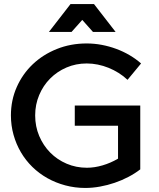

<svg xmlns="http://www.w3.org/2000/svg" viewBox="-20 -922 789 950"><path d="M611 -527Q591 -546 567 -561Q543 -576 517 -586.5Q491 -597 463.8 -602.5Q436.5 -608 409 -608Q355.5 -608 309 -588Q262.5 -568 228 -533.2Q193.5 -498.5 173.8 -451.5Q154 -404.5 154 -351Q154 -296.5 174 -249.2Q194 -202 228.5 -167Q263 -132 309.8 -112Q356.5 -92 410 -92Q447.5 -92 487.5 -103.8Q527.5 -115.5 564 -137V-300H350V-400H674V-84Q647.5 -63.5 615 -46.5Q582.5 -29.5 547.2 -17.5Q512 -5.5 475 1.2Q438 8 402 8Q350.5 8 303 -4.8Q255.5 -17.5 214.5 -40.5Q173.5 -63.5 140.2 -96Q107 -128.5 83.5 -168.5Q60 -208.5 47 -254.8Q34 -301 34 -351Q34 -426 62.8 -491Q91.5 -556 142 -604Q192.5 -652 261 -679.5Q329.5 -707 409 -707Q446.5 -707 483.5 -700Q520.5 -693 555 -680.2Q589.5 -667.5 620.8 -649.2Q652 -631 678 -608ZM329 -902H445L552 -764H440L387 -823.5L334 -764H222Z"/></svg>

Font: Argentum Sans
Style: Regular
Weight: 400
Designer: Julieta Ulanovsky, Owen Earl, Chris M. Simpson, Rasmus Andersson, Cristiano Sobral
Foundry: The Argentum Sans Project Authors
Version: Version 3.135; ttfautohint (v1.8.4.7-5d5b-dirty)